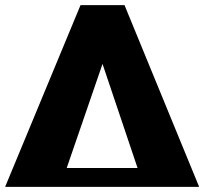

<svg xmlns="http://www.w3.org/2000/svg" viewBox="-32 -731 799 751"><path d="M-12 0H747L455 -711H283ZM229 -74 369 -481 506 -74Z"/></svg>

Font: Aerodynamic
Style: Bd
Weight: 500
Designer: Google
Version: Version 2.000980; 2014